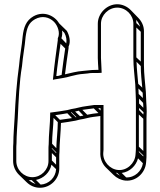

<svg xmlns="http://www.w3.org/2000/svg" viewBox="-20 -781 754 907"><path d="M610 -669V-507C610 -465 616 -422 619 -382L621 -334C622 -316 622 -301 622 -289V-258V-85C622 -79 622 -71 621 -61L620 -49C617 -10 580 26 538 22C499 19 464 -19 468 -61L469 -74V-285H425C402 -281 375 -279 352 -273C342 -270 330 -268 318 -266L298 -261C272 -256 246 -253 217 -249V-242C217 -195 210 -147 210 -99C209 -91 209 -82 209 -76V-20C209 21 174 56 133 56C92 56 57 21 57 -20V-76C57 -84 57 -94 58 -105C58 -144 62 -184 64 -224C68 -306 71 -394 84 -469C88 -517 97 -558 101 -607C107 -649 115 -673 145 -690C179 -709 213 -700 235 -678C252 -661 266 -626 253 -600V-591C245 -532 237 -475 231 -414L230 -404L239 -406C265 -411 289 -413 314 -421C334 -426 354 -431 374 -432L394 -434C409 -437 422 -436 439 -436L460 -437V-444C460 -464 457 -491 457 -507V-669C457 -710 493 -745 534 -745C575 -745 610 -710 610 -669ZM261 -63V-64C261 -108 267 -153 268 -200C291 -203 314 -207 337 -211L357 -216C369 -218 380 -220 391 -223C409 -228 432 -230 454 -233V-74V-63C452 -35 462 -8 480 10L516 45C531 60 551 70 572 72C624 77 666 35 670 -12L671 -24C672 -34 672 -43 672 -50V-223L673 -254C673 -266 672 -281 671 -299L669 -347C666 -388 660 -431 660 -472V-634C660 -659 649 -681 632 -698L597 -734C581 -750 558 -761 534 -761C485 -761 442 -718 442 -669V-507C442 -492 444 -469 445 -451H439C422 -451 408 -450 392 -448L372 -446C342 -444 315 -436 287 -430C292 -472 298 -513 304 -554V-561C315 -584 308 -613 296 -635L260 -670C239 -706 188 -732 138 -704C103 -684 92 -652 87 -609C83 -561 74 -520 70 -471C59 -394 53 -307 49 -225C47 -185 43 -145 43 -105C42 -94 42 -84 42 -76V-20C42 5 53 28 69 44L105 79C122 96 144 106 169 106C219 106 260 64 260 15V-41C260 -47 260 -54 261 -63ZM645 -631V-490L624 -510V-651ZM642 -655 624 -672C624 -677 624 -682 623 -687C632 -678 638 -667 642 -655ZM645 -469C645 -435 649 -400 652 -367L633 -385C630 -419 626 -455 625 -489ZM654 -343 655 -318 635 -337 634 -363ZM656 -295C657 -287 657 -279 657 -272L637 -292V-315ZM658 -251 657 -240 637 -261V-271ZM657 -220V-68L636 -88V-240ZM657 -47V-42L636 -63V-67ZM655 -10C650 27 616 59 576 57L555 36C593 31 623 2 632 -33ZM547 49C540 45 533 41 527 35C529 35 532 36 534 36ZM445 -247C427 -245 409 -243 392 -239L369 -262C386 -265 404 -266 423 -269ZM374 -235C369 -234 364 -233 358 -232L335 -254C341 -255 347 -257 352 -258ZM341 -228 338 -227 315 -250 318 -251ZM320 -223C302 -220 283 -218 263 -215L241 -237C260 -240 279 -242 298 -246ZM253 -204C253 -164 247 -122 246 -81L226 -102C226 -142 232 -182 233 -224ZM246 -61C246 -60 245 -59 245 -58L225 -79V-82ZM245 -38V-3L225 -23V-58ZM245 18C243 57 211 89 172 91L150 69C186 62 216 33 223 -3ZM148 88C136 84 125 78 116 69C121 70 125 70 130 70ZM293 -576 270 -600C274 -612 275 -624 273 -637L284 -626C293 -610 296 -591 293 -576ZM246 -422C251 -473 259 -524 266 -574L288 -552C282 -510 276 -469 271 -427C264 -426 258 -422 251 -422ZM444 -270H455V-259Z"/></svg>

Font: Blanket
Style: Ugh
Weight: 900
Foundry: Cannot Into Space Fonts
Version: Version 0.9